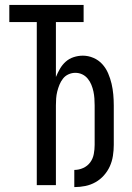

<svg xmlns="http://www.w3.org/2000/svg" viewBox="-20 -755 540 783"><path d="M283 8V-62Q302 -62 319.5 -70Q337 -78 348 -93Q359 -108 362.5 -127Q366 -146 366 -164V-325Q366 -339 365 -353.5Q364 -368 361 -382Q358 -396 352.5 -409.5Q347 -423 337.5 -434.5Q328 -446 315 -452Q302 -458 287 -458Q273 -458 259.5 -452Q246 -446 237 -434.5Q228 -423 222.5 -409.5Q217 -396 213.5 -382Q210 -368 209 -353.5Q208 -339 208 -325V0H130V-665H18V-735H321V-665H208V-441Q215 -458 224.5 -474.5Q234 -491 248 -503.5Q262 -516 280.5 -522Q299 -528 318 -528Q340 -528 361 -519Q382 -510 397 -493.5Q412 -477 421 -456Q430 -435 435 -413.5Q440 -392 442 -369.5Q444 -347 444 -325V-164Q444 -142 440.5 -119.5Q437 -97 428 -77Q419 -57 404 -40Q389 -23 369.5 -12Q350 -1 328 3.5Q306 8 283 8Z"/></svg>

Font: Iosevka Algr
Style: Regular
Weight: 400
Monospace: yes
Designer: Belleve Invis
Foundry: Belleve Invis
Version: Version 26.0.2; ttfautohint (v1.8.3)